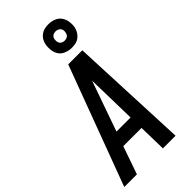

<svg xmlns="http://www.w3.org/2000/svg" viewBox="-317 -1049 1117 1117"><g transform="rotate(-45 241.5 -491.0)"><path d="M-17 0 257 -735H373L379 -595L405 0H301L297 -172H147L87 0ZM179 -260H295L290 -490Q289 -510 289 -530Q289 -550 288 -570Q281 -550 274 -530Q267 -510 260 -490ZM341 -788Q318 -788 296 -796.5Q274 -805 261.5 -822Q249 -839 245.5 -862Q242 -885 246 -909Q248 -924 256.5 -939Q265 -954 279 -964.5Q293 -975 309 -978.5Q325 -982 341 -982Q364 -982 385.5 -973.5Q407 -965 419.5 -948Q432 -931 436 -908Q440 -885 436 -861Q433 -846 424.5 -831Q416 -816 402.5 -805.5Q389 -795 373 -791.5Q357 -788 341 -788ZM340 -847Q346 -847 352.5 -848.5Q359 -850 364.5 -854Q370 -858 373 -864Q376 -870 377 -876Q379 -885 378 -894Q377 -903 371.5 -909.5Q366 -916 358 -919.5Q350 -923 341 -923Q335 -923 328.5 -921.5Q322 -920 316.5 -916Q311 -912 308 -906Q305 -900 304 -894Q303 -885 304 -876Q305 -867 310 -860.5Q315 -854 323 -850.5Q331 -847 340 -847Z"/></g></svg>

Font: Iosevka SS18 Semibold
Style: Italic
Weight: 600
Italic angle: -9°
Monospace: yes
Designer: Belleve Invis
Foundry: Belleve Invis
Version: Version 25.1.1; ttfautohint (v1.8.4)